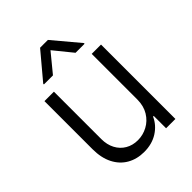

<svg xmlns="http://www.w3.org/2000/svg" viewBox="-211 -849 968 968"><g transform="rotate(-45 273.0 -364.5)"><path d="M408.2 -530.3H474.6V0H408.2V-87.9H403.3Q384.3 -45.4 343.3 -19.3Q302.2 6.8 246.1 6.8Q194.8 6.8 155.3 -15.9Q115.7 -38.6 93.5 -82.3Q71.3 -126 71.3 -187.5V-530.3H138.7V-192.4Q138.7 -152.3 154.8 -121.8Q170.9 -91.3 199.7 -74.5Q228.5 -57.6 265.6 -57.6Q301.8 -57.6 334.5 -75Q367.2 -92.3 387.7 -125.7Q408.2 -159.2 408.2 -205.1ZM274.4 -690.4 193.4 -591.8H128.9V-596.7L246.1 -736.3H301.8L418.9 -596.7V-591.8H354.5Z"/></g></svg>

Font: Pretendard Std Light
Style: Regular
Weight: 300
Designer: Base glyphs from Inter by Rasmus Andersson; Hangeul glyphs from Noto Sans CJK(Source Han Sans) by Jang Soo-young and Kan
Foundry: Kil Hyung-jin
Version: Version 1.309